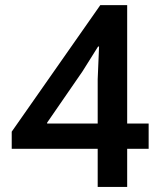

<svg xmlns="http://www.w3.org/2000/svg" viewBox="-20 -740 647 760"><path d="M366.7 -150.9H26.4V-218.8L377 -719.7H483.4V-251H568.4V-150.9H483.4V0H366.7ZM366.7 -251V-426.3L372.1 -555.7H368.2L306.2 -457L166.5 -254.4V-251Z"/></svg>

Font: Reddit Sans SemiBold
Style: Regular
Weight: 600
Designer: Stephen Hutchings
Foundry: Reddit
Version: Version 1.013